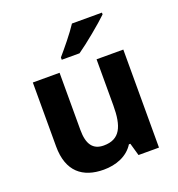

<svg xmlns="http://www.w3.org/2000/svg" viewBox="-139 -974 934 1005"><g transform="rotate(-20 328.5 -471.0)"><path d="M540 -849V-859H373C344 -814 290 -749 258 -712V-699H357C408 -734 502 -812 540 -849ZM579 -639H430V-382C430 -266 403 -202 312 -202C251 -202 224 -242 224 -320V-639H75V-283C75 -143 152 -83 269 -83C337 -83 402 -107 437 -163H445L465 -93H579Z"/></g></svg>

Font: Noto Sans Telugu UI
Style: Bold
Weight: 700
Designer: Jelle Bosma - Monotype Design Team
Foundry: Monotype Imaging Inc.
Version: Version 2.005